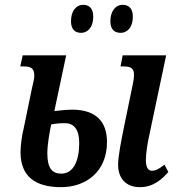

<svg xmlns="http://www.w3.org/2000/svg" viewBox="-20 -765 728 795"><path d="M480 -629C503 -629 530 -647 530 -697C530 -730 513 -745 488 -745C457 -745 437 -717 437 -677C437 -644 453 -629 480 -629ZM316 -629C339 -629 366 -647 366 -697C366 -730 349 -745 325 -745C293 -745 274 -717 274 -677C274 -644 290 -629 316 -629ZM233 10C336 10 423 -54 423 -177C423 -260 379 -311 278 -311C261 -311 235 -309 205 -305L254 -536H74L64 -490H76C106 -490 122 -484 122 -452C122 -438 117 -420 112 -398L78 -233C71 -206 65 -163 65 -135C65 -37 123 10 233 10ZM560 10C616 10 653 -25 677 -53L661 -83C641 -68 627 -58 609 -58C593 -58 584 -73 584 -102C584 -131 592 -180 600 -214L668 -536H488L479 -490H493C536 -490 541 -470 530 -417L495 -247C482 -184 469 -117 469 -83C469 -29 499 10 560 10ZM234 -46C195 -46 176 -70 176 -130C176 -168 186 -222 192 -250C204 -252 221 -255 248 -255C288 -255 308 -227 308 -173C308 -99 284 -46 234 -46Z"/></svg>

Font: Noto Serif Condensed Semi
Style: Italic
Weight: 600
Width: 3
Italic angle: -12°
Designer: Monotype Design Team
Foundry: Monotype Imaging Inc.
Version: Version 1.901